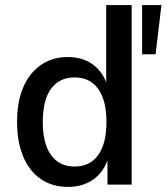

<svg xmlns="http://www.w3.org/2000/svg" viewBox="-20 -725 654 754"><path d="M247 9Q185 9 140 -22Q95 -53 71 -110.5Q47 -168 47 -246Q47 -325 71 -381.5Q95 -438 140 -469.5Q185 -501 246 -501Q305 -501 345 -471.5Q385 -442 401 -390H397V-705H497V0H402V-107H406Q389 -51 347.5 -21Q306 9 247 9ZM273 -71Q333 -71 365.5 -116Q398 -161 398 -246Q398 -331 365.5 -376Q333 -421 273 -421Q213 -421 180.5 -376.5Q148 -332 148 -246Q148 -161 180.5 -116Q213 -71 273 -71ZM538 -512V-705H614L591 -512Z"/></svg>

Font: Nunito Sans 10pt SemiCondensed SemiBold
Style: Regular
Weight: 600
Width: 4
Designer: Vernon Adams
Foundry: Vernon Adams
Version: Version 3.101;gftools[0.9.27]